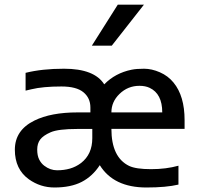

<svg xmlns="http://www.w3.org/2000/svg" viewBox="-20 -812 872 839"><path d="M619.6 7.3Q476.6 7.3 416 -90.3Q384.3 -41.5 336.9 -17.1Q289.6 7.3 217.8 7.3Q156.7 7.3 106.4 -28.3Q44.9 -72.3 44.9 -157.7Q44.9 -243.2 130.4 -285.2Q202.6 -320.8 318.4 -320.8H375V-342.3Q375 -383.8 344.5 -408.9Q314 -434.1 248.5 -434.1Q167.5 -434.1 117.2 -421.9Q104 -418.5 91.8 -416V-493.7Q164.1 -511.7 259.8 -511.7Q392.6 -511.7 435.5 -443.4Q483.4 -492.7 554.7 -507.3Q575.7 -511.7 609.4 -511.7Q643.1 -511.7 678.7 -496.1Q714.4 -480.5 738.3 -451.2Q786.6 -392.6 786.6 -287.1V-249H466.8Q466.8 -124.5 544.4 -86.9Q574.2 -72.8 640.1 -72.8Q706.1 -72.8 759.8 -87.9V-5.4Q706.1 7.3 619.6 7.3ZM689 -320.8Q689 -402.3 633.8 -428.2Q615.2 -437 589.4 -437Q538.6 -437 502 -401.4Q466.8 -367.2 466.8 -320.8ZM420.4 -425.3 420.9 -426.3Q420.4 -426.3 420.4 -425.3ZM173.3 -87.9Q199.2 -67.9 229.5 -67.9Q259.8 -67.9 285.9 -75.4Q312 -83 334 -99.6Q383.3 -137.7 383.3 -208V-248.5H318.4Q234.4 -248.5 201.4 -234.1Q168.5 -219.7 155.5 -202.1Q142.6 -184.6 142.6 -158.4Q142.6 -132.3 151.1 -115.2Q159.7 -98.1 173.3 -87.9ZM494.6 -791.5H608.9L468.3 -612.3H381.3Z"/></svg>

Font: Inder
Style: Regular
Weight: 400
Designer: Irina Smirnova
Foundry: Irina Smirnova
Version: Version 1.001